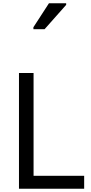

<svg xmlns="http://www.w3.org/2000/svg" viewBox="-20 -1164 564 1184"><path d="M186 -984H255L388 -1134V-1144H282L186 -996ZM97 0H499V-80H187V-714H97Z"/></svg>

Font: Noto Sans Tifinagh Agraw Imazighen
Style: Regular
Weight: 400
Designer: JamraPatel
Foundry: JamraPatel LLC
Version: Version 2.006